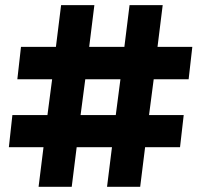

<svg xmlns="http://www.w3.org/2000/svg" viewBox="-20 -721 776 741"><path d="M708 -415H573.2L555.2 -276.9H689L674.8 -152.8H540L521 0H393.1L412.1 -152.8H275.9L256.8 0H128.9L147.9 -152.8H14.2L27.8 -276.9H163.1L181.2 -415H46.9L61 -540H195.8L215.8 -701.2H344.2L324.2 -540H460L480 -701.2H607.9L587.9 -540H722.2ZM426.8 -276.9 444.8 -415H309.1L291 -276.9Z"/></svg>

Font: Montserrat-Arabic
Style: Bold
Weight: 700
Designer: Mohamed Gaber
Foundry: Kief Type Foundry
Version: Version 5.008;PS 005.008;hotconv 1.0.88;makeotf.lib2.5.64775